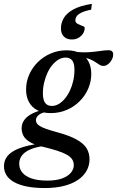

<svg xmlns="http://www.w3.org/2000/svg" viewBox="-82 -714 606 994"><path d="M454 -372.5Q443.5 -372.5 435 -377.5Q426.5 -382.5 416.5 -389.5Q406.5 -396.5 392.8 -403.5Q379 -410.5 358.5 -415Q338 -419.5 308.5 -418.5L301 -446.5Q345.5 -441.5 378.5 -443.8Q411.5 -446 436.2 -450Q461 -454 480.5 -454Q492 -454 498 -448.5Q504 -443 504 -432Q504 -421 499.5 -410.5Q495 -400 487.8 -391.5Q480.5 -383 471.8 -377.8Q463 -372.5 454 -372.5ZM186.5 -165.5Q204.5 -165.5 221.8 -175.5Q239 -185.5 254 -203.5Q269 -221.5 280 -245Q291 -268.5 297.2 -295.8Q303.5 -323 303.5 -352.5Q303.5 -386 291.8 -401Q280 -416 257.5 -416Q239 -416 221.8 -406Q204.5 -396 189.5 -378.2Q174.5 -360.5 163.8 -337Q153 -313.5 146.5 -286Q140 -258.5 140 -229.5Q140.5 -196 152 -180.8Q163.5 -165.5 186.5 -165.5ZM262.5 -453.5Q305.5 -453.5 333.8 -438Q362 -422.5 376.2 -395.2Q390.5 -368 390.5 -332Q390.5 -290.5 374.2 -253.8Q358 -217 329.2 -188.8Q300.5 -160.5 262.5 -144.5Q224.5 -128.5 181 -128.5Q138.5 -128.5 110 -144Q81.5 -159.5 67.2 -187Q53 -214.5 53 -250Q53 -291 69.2 -327.8Q85.5 -364.5 114.2 -392.8Q143 -421 181 -437.2Q219 -453.5 262.5 -453.5ZM151 259.5Q98 259.5 58.2 251.8Q18.5 244 -8.2 229.2Q-35 214.5 -48.2 193.5Q-61.5 172.5 -61.5 146Q-61.5 115.5 -42.2 92.5Q-23 69.5 18.8 53.5Q60.5 37.5 128.5 29L166.5 23.5L179 39.5Q140 41 110 48.2Q80 55.5 59.2 67.5Q38.5 79.5 28 96.2Q17.5 113 17.5 134Q17.5 159.5 33.2 179Q49 198.5 81.2 209.8Q113.5 221 163 221Q209 221 239.5 209.8Q270 198.5 285 180.2Q300 162 300 141Q300 123.5 291 110.2Q282 97 262.8 86.2Q243.5 75.5 212.8 65.8Q182 56 138.5 45.5Q94 35 70.5 20Q47 5 38.5 -12.8Q30 -30.5 30 -49.5Q30 -75 45 -94.5Q60 -114 88.5 -127.8Q117 -141.5 156 -148.5L173 -137Q137 -133 120.5 -120.5Q104 -108 104 -91.5Q104 -83.5 108.2 -76.2Q112.5 -69 123.8 -61.8Q135 -54.5 156.8 -46.8Q178.5 -39 213.5 -29.5Q278.5 -12 315.2 8.8Q352 29.5 366.8 54.5Q381.5 79.5 381.5 110.5Q381.5 143 366.2 170.2Q351 197.5 321.5 217.5Q292 237.5 249 248.5Q206 259.5 151 259.5ZM356.5 -569.5Q356.5 -545.5 337.2 -527.5Q318 -509.5 290.5 -509.5Q264 -509.5 248.8 -524.5Q233.5 -539.5 233.5 -567Q233.5 -595 248 -620.2Q262.5 -645.5 297.5 -665Q332.5 -684.5 393.5 -694L390 -664Q355.5 -657 337.8 -647.8Q320 -638.5 314 -628.5Q308 -618.5 308 -609Q308 -597 320 -590.5Q332 -584 344.2 -580Q356.5 -576 356.5 -569.5Z"/></svg>

Font: Newsreader 16pt 16pt Medium
Style: Italic
Weight: 500
Italic angle: -17°
Version: Version 1.003